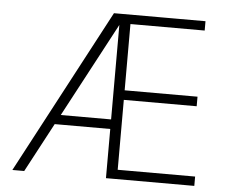

<svg xmlns="http://www.w3.org/2000/svg" viewBox="-51 -781 995 840"><g transform="rotate(5 446.0 -361.0)"><path d="M444 -258H223L444 -673V-706ZM832 0V-41H492V-348H812V-390H492V-681H818V-722H416L33 0H85L200 -216H444V0Z"/></g></svg>

Font: Perun ExtraLight
Style: Regular
Weight: 200
Foundry: Copyright (c) Stefan Peev, Context Ltd, 2016
Version: Version 1.089